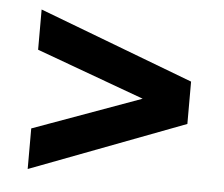

<svg xmlns="http://www.w3.org/2000/svg" viewBox="-40 -593 632 542"><g transform="rotate(5 275.5 -322.0)"><path d="M495 -382V-262L57 -96V-211L363 -322L57 -434V-548Z"/></g></svg>

Font: Montserrat Ace
Style: Bold
Weight: 700
Designer: Julieta Ulanovsky
Foundry: Julieta Ulanovsky
Version: Version 1